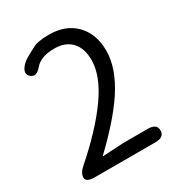

<svg xmlns="http://www.w3.org/2000/svg" viewBox="-177 -863 909 979"><g transform="rotate(-30 277.5 -373.5)"><path d="M96 0Q44 0 44 -27Q44 -54 74 -80Q218 -206 299 -319.5Q380 -433 380 -527Q380 -593 347 -631Q311 -672 245 -672Q164 -672 129 -630Q95 -589 67 -614Q39 -638 75 -677Q89 -692 113 -705Q136 -717 159 -730Q190 -747 256 -747Q354 -747 411.5 -688Q469 -629 469 -530Q469 -427 390 -307Q322 -205 186 -75Q182 -72 187 -72L275 -77Q302 -79 329 -79H453Q505 -79 505 -40Q505 0 453 0Z"/></g></svg>

Font: Resource Han Rounded KR
Style: Regular
Weight: 400
Designer: Cyano Hao (round all glyphs); Ryoko NISHIZUKA 西塚涼子 (kana, bopomofo & ideographs); Paul D. Hunt (Latin, Greek & Cyrillic)
Foundry: Cyano Hao
Version: 0.990